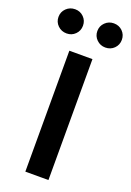

<svg xmlns="http://www.w3.org/2000/svg" viewBox="-207 -971 703 1031"><g transform="rotate(20 145.0 -455.5)"><path d="M35 -911Q64 -911 84 -891Q104 -871 104 -842Q104 -813 84 -793Q64 -773 35 -773Q5 -773 -15.5 -793Q-36 -813 -36 -842Q-36 -871 -15.5 -891Q5 -911 35 -911ZM256 -911Q286 -911 306 -891Q326 -871 326 -842Q326 -813 306 -793Q286 -773 256 -773Q227 -773 206.5 -793Q186 -813 186 -842Q186 -871 206.5 -891Q227 -911 256 -911ZM213 -691V0H81V-691Z"/></g></svg>

Font: FiraGO Medium
Style: Regular
Weight: 500
Designer: bBox Type
Foundry: bBox Type GmbH
Version: Version 1.001;PS 001.001;hotconv 1.0.88;makeotf.lib2.5.64775